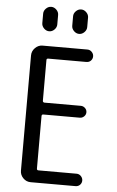

<svg xmlns="http://www.w3.org/2000/svg" viewBox="-62 -982 623 1023"><g transform="rotate(5 250.0 -470.0)"><path d="M141.6 0Q118.2 0 101.6 -17.1Q85 -34.2 85 -56.6V-672.9Q85 -696.3 102.1 -713.4Q119.1 -730.5 141.6 -730.5H381.8Q395.5 -730.5 405.3 -720.2Q415 -710 415 -696.8Q415 -683.6 405.8 -673.8Q396.5 -664.1 381.8 -664.1H177.7Q168.9 -664.1 168.9 -656.2V-438.5Q168.9 -429.7 177.7 -428.7H373Q385.7 -428.7 395.5 -419.4Q405.3 -410.2 405.3 -397Q405.3 -383.8 395.5 -374.5Q385.7 -365.2 373 -365.2H177.7Q168.9 -365.2 168.9 -356.4V-75.2Q168.9 -66.4 177.7 -66.4H381.8Q395.5 -66.4 405.3 -56.2Q415 -45.9 415 -32.7Q415 -19.5 405.8 -9.8Q396.5 0 381.8 0ZM290 -900.4Q290 -916 302.2 -928.2Q314.5 -940.4 330.1 -940.4Q345.7 -940.4 357.9 -928.2Q370.1 -916 370.1 -900.4V-849.6Q370.1 -834 357.9 -821.8Q345.7 -809.6 330.1 -809.6Q314.5 -809.6 302.2 -821.8Q290 -834 290 -849.6ZM129.9 -900.4Q129.9 -916 142.1 -928.2Q154.3 -940.4 169.9 -940.4Q185.5 -940.4 197.8 -928.2Q210 -916 210 -900.4V-849.6Q210 -834 197.8 -821.8Q185.5 -809.6 169.9 -809.6Q154.3 -809.6 142.1 -821.8Q129.9 -834 129.9 -849.6Z"/></g></svg>

Font: Rounded Mgen+ 1mn regular
Style: Regular
Weight: 400
Designer: [Source Han Sans]
Ryoko NISHIZUKA  (kana & ideographs); Paul D. Hunt (Latin, Greek & Cyrillic); Wenlong ZHANG  (bopomofo
Version: Version 1.059.20150602